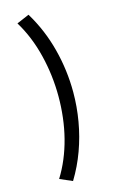

<svg xmlns="http://www.w3.org/2000/svg" viewBox="-138 -858 617 1026"><g transform="rotate(-15 171.0 -345.0)"><path d="M132 115 63 85Q90.5 41 111.5 -9.2Q132.5 -59.5 146.5 -114.2Q160.5 -169 167.2 -226.5Q174 -284 174 -342Q174 -459 146.2 -571.8Q118.5 -684.5 63 -775.5L132 -805Q194.5 -702 225.2 -583.8Q256 -465.5 256 -344Q256 -263.5 242.2 -183.8Q228.5 -104 201 -28.5Q173.5 47 132 115Z"/></g></svg>

Font: Geologica Roman Light
Style: Regular
Weight: 300
Designer: Sindre Bremnes, Frode Helland
Foundry: Monokrom Skriftforlag AS
Version: Version 1.010;gftools[0.9.28]